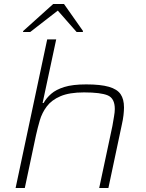

<svg xmlns="http://www.w3.org/2000/svg" viewBox="-20 -940 731 960"><path d="M58 0 216 -743H261L193 -425H198Q212 -450 236 -471Q260 -492 301.5 -505Q343 -518 411 -518Q483 -518 524.5 -506Q566 -494 583 -469Q600 -444 600 -403Q600 -387 597.5 -364.5Q595 -342 589 -316L522 0H476L542 -310Q546 -335 550 -357Q554 -379 554 -395Q554 -448 519 -463Q484 -478 400 -478Q327 -478 282.5 -459Q238 -440 214 -408Q190 -376 179 -338Q168 -300 160 -264L104 0ZM95 -780 96 -785 246 -920H300L395 -785L394 -780H363L269 -887L131 -780Z"/></svg>

Font: Saira Expanded ExtraLight
Style: Italic
Weight: 250
Width: 7
Italic angle: -12°
Designer: Hector Gatti with collaboration of the Omnibus-Type team
Foundry: Omnibus-Type
Version: Version 1.101